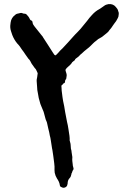

<svg xmlns="http://www.w3.org/2000/svg" viewBox="-20 -810 630 937"><path d="M284 105 277 102Q272 99 272 94Q271 85 267 76.5Q263 68 258 61Q250 48 247 33Q247 30 246.5 26.5Q246 23 246 20Q247 3 244.5 -14.5Q242 -32 240 -49Q239 -56 238 -62.5Q237 -69 236 -76Q235 -79 235 -81.5Q235 -84 234 -86Q232 -96 231 -105.5Q230 -115 228 -125Q227 -131 226 -137Q225 -143 223 -149Q222 -157 220 -165Q218 -173 216 -181Q215 -188 213 -194.5Q211 -201 210 -208Q209 -211 208.5 -214Q208 -217 206 -220L203 -227Q201 -236 198 -245.5Q195 -255 193 -264Q191 -270 188 -276Q185 -282 183 -288L177 -303Q175 -310 173 -317.5Q171 -325 169 -332L166 -349Q165 -354 164 -360Q163 -366 162 -371Q162 -376 161.5 -379.5Q161 -383 161 -387Q160 -394 160 -400.5Q160 -407 159 -414V-421Q161 -428 161.5 -434Q162 -440 163 -446Q165 -451 163 -455L157 -468Q156 -470 155.5 -471Q155 -472 154 -473Q149 -478 145 -484.5Q141 -491 136 -497L134 -500Q131 -506 127.5 -512.5Q124 -519 119 -523L104 -544Q100 -550 96 -556Q92 -562 87 -568Q82 -576 76.5 -583.5Q71 -591 64 -598Q49 -616 40 -639L34 -657Q28 -674 31 -693Q31 -695 31.5 -697Q32 -699 32 -701Q35 -724 56 -739Q60 -742 64 -743Q66 -744 68.5 -744Q71 -744 73 -745Q79 -747 84 -747Q86 -747 88.5 -746Q91 -745 93 -744Q97 -743 101.5 -743Q106 -743 110 -739Q115 -734 119 -728.5Q123 -723 126 -716Q128 -711 133 -710Q136 -709 138 -705Q138 -704 138.5 -702.5Q139 -701 139 -700Q140 -691 147 -683Q148 -681 150 -679Q158 -669 166 -659Q174 -649 182 -639Q184 -636 186.5 -633.5Q189 -631 190 -628Q202 -609 214 -591Q226 -573 237 -555L245 -543Q246 -542 246.5 -542Q247 -542 248 -541Q250 -539 253 -541L263 -551Q268 -557 273.5 -563Q279 -569 285 -574Q299 -588 311.5 -602.5Q324 -617 337 -631Q342 -637 348 -643Q354 -649 359 -654L373 -669Q381 -679 389 -688.5Q397 -698 405 -708Q411 -716 416.5 -723Q422 -730 429 -737Q445 -755 464 -765Q471 -769 477 -773.5Q483 -778 489 -782Q497 -788 510 -790Q533 -792 546 -775Q550 -771 553 -766Q556 -761 557 -755Q561 -748 559 -737Q559 -728 554 -720Q548 -707 537 -694L530 -684Q528 -680 525 -676.5Q522 -673 520 -670Q518 -667 514 -663Q510 -656 504.5 -651.5Q499 -647 493 -642Q489 -639 485.5 -636Q482 -633 478 -630L466 -623Q459 -620 453 -614Q450 -611 448 -610Q441 -605 434.5 -598.5Q428 -592 422 -586Q418 -582 414.5 -579Q411 -576 407 -573Q403 -570 399 -566.5Q395 -563 391 -560L378 -548Q377 -547 376 -546.5Q375 -546 374 -545Q364 -533 350 -524Q347 -521 347 -521Q346 -517 343.5 -515Q341 -513 338 -511Q337 -510 336 -509Q335 -508 333 -507Q329 -500 323 -494Q317 -488 311 -483Q308 -481 305.5 -478Q303 -475 301 -472Q299 -470 300 -465Q301 -462 302 -458.5Q303 -455 304 -452Q307 -442 304 -431Q304 -430 303.5 -428.5Q303 -427 303 -425Q302 -423 300 -421Q298 -419 298 -416Q297 -414 297 -410Q297 -405 291 -403Q289 -403 287 -400Q286 -399 286 -398Q286 -397 284 -396Q278 -393 280 -387Q280 -383 280.5 -378Q281 -373 281 -368Q282 -360 283 -352Q284 -344 285 -336L288 -317Q291 -304 293.5 -290.5Q296 -277 298 -263L307 -216Q309 -207 311 -198Q313 -189 314 -180Q315 -172 316.5 -163.5Q318 -155 319 -147Q320 -141 320 -135.5Q320 -130 320 -124Q321 -123 321 -121Q321 -119 322 -117Q325 -108 325 -99Q325 -95 325.5 -91.5Q326 -88 326 -85Q327 -82 327.5 -79Q328 -76 329 -73V-70Q330 -63 331 -57Q332 -51 333 -44V-40Q332 -32 333 -23.5Q334 -15 335 -7Q335 -2 336.5 2.5Q338 7 339 12Q339 16 338 18Q334 22 332 30Q332 31 331.5 32Q331 33 331 33Q328 37 328 42Q326 53 320 59Q310 69 310 86L308 94Q306 101 298 104.5Q290 108 284 105Z"/></svg>

Font: Lacquer
Style: Regular
Weight: 400
Designer: Eli Block, Niki Polyocan
Version: Version 1.100